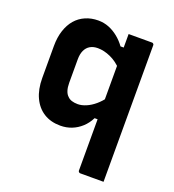

<svg xmlns="http://www.w3.org/2000/svg" viewBox="-136 -656 872 961"><g transform="rotate(20 300.0 -175.0)"><path d="M389 -538Q421 -538 451 -538Q481 -538 513 -538Q517 -538 519 -536.5Q521 -535 522.5 -533Q524 -531 524 -527Q524 -454 524 -380.5Q524 -307 524 -233Q524 -159 524 -86Q524 -13 524 58Q524 95 524 130Q524 165 524 200Q492 200 462 200Q432 200 400 200Q397 200 394.5 198.5Q392 197 390.5 194.5Q389 192 389 189Q389 111 389 32.5Q389 -46 389 -124.5Q389 -203 389 -281.5Q389 -360 389 -438Q389 -455 389 -471.5Q389 -488 389 -505Q389 -522 389 -538ZM401 -84H373Q358 -54 335 -33Q312 -12 284 -1Q256 10 224 10Q173 10 136 -13Q99 -36 78.5 -79.5Q58 -123 58 -184V-354Q58 -400 70 -436.5Q82 -473 103.5 -498Q125 -523 156 -536.5Q187 -550 224 -550Q254 -550 280.5 -539.5Q307 -529 330.5 -510Q354 -491 372 -466H401V-356Q373 -387 337.5 -403Q302 -419 269 -419Q245 -419 228 -409Q211 -399 202 -379.5Q193 -360 193 -332V-207Q193 -183 198.5 -166Q204 -149 214 -140Q223 -130 237 -125.5Q251 -121 269 -121Q290 -121 313.5 -131Q337 -141 359.5 -160Q382 -179 401 -206Z"/></g></svg>

Font: Recursive
Style: Bold
Weight: 700
Version: Version 1.085